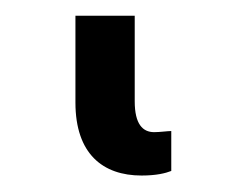

<svg xmlns="http://www.w3.org/2000/svg" viewBox="-20 23 307 239"><path d="M156.2 241.5C174.7 241.5 186.1 238.6 193.2 235.8V186.1C188.9 186.1 179 187.5 171.9 187.5C157.7 187.5 147.7 177.6 147.7 149.1V42.6H73.9V150.6C73.9 214.5 108 241.5 156.2 241.5Z"/></svg>

Font: Karasuma Gothic
Style: Regular
Weight: 400
Designer: Rasmus Andersson, Ryoko Nishizuka
Foundry: Genbu
Version: Version 1.00